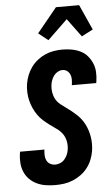

<svg xmlns="http://www.w3.org/2000/svg" viewBox="-64 -1024 628 1073"><g transform="rotate(-5 250.0 -487.0)"><path d="M202 8Q175 8 149 4Q123 0 99.5 -11Q76 -22 58 -40Q40 -58 30 -81.5Q20 -105 18 -131.5Q16 -158 20 -185L22 -195H159L158 -191Q156 -175 157 -160Q158 -145 164.5 -132.5Q171 -120 184 -113Q197 -106 212 -106Q226 -106 240 -112Q254 -118 264 -129.5Q274 -141 280 -155Q286 -169 288 -183Q292 -208 287 -231.5Q282 -255 269 -273Q256 -291 237 -304Q218 -317 200 -330.5Q182 -344 165 -359Q148 -374 135 -392.5Q122 -411 112.5 -432Q103 -453 97.5 -475.5Q92 -498 91 -522.5Q90 -547 94 -571Q98 -595 107.5 -618.5Q117 -642 132 -662.5Q147 -683 167.5 -699Q188 -715 211 -725Q234 -735 258.5 -739Q283 -743 307 -743Q333 -743 358.5 -738.5Q384 -734 407 -723Q430 -712 446 -693.5Q462 -675 472 -652Q482 -629 483.5 -603Q485 -577 481 -550L479 -540H342L343 -544Q345 -559 345 -573.5Q345 -588 339.5 -600.5Q334 -613 323 -621Q312 -629 297 -629Q284 -629 271 -622Q258 -615 249.5 -603.5Q241 -592 236 -579Q231 -566 229 -552Q226 -531 229.5 -510Q233 -489 242.5 -471.5Q252 -454 268 -441Q284 -428 300 -417Q330 -396 357 -371Q384 -346 400.5 -313Q417 -280 423 -242Q429 -204 423 -164Q419 -140 409.5 -116Q400 -92 384 -71Q368 -50 346.5 -34.5Q325 -19 301 -9Q277 1 252 4.5Q227 8 202 8ZM234 -802 180 -845 292 -982H422L486 -840L422 -807L346 -910Z"/></g></svg>

Font: Iosevka Term Curly Hv Obl
Style: Regular
Weight: 900
Italic angle: -9°
Designer: Belleve Invis
Foundry: Belleve Invis
Version: Version 32.3.0